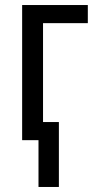

<svg xmlns="http://www.w3.org/2000/svg" viewBox="-20 -557 382 763"><path d="M329 -537V-465H151V-72H214V186H133V0H68V-537Z"/></svg>

Font: Noto Sans Display Condensed
Style: Regular
Weight: 400
Width: 3
Designer: Monotype Design Team
Foundry: Monotype Imaging Inc.
Version: Version 2.003